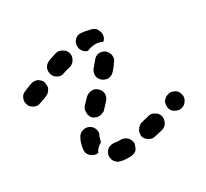

<svg xmlns="http://www.w3.org/2000/svg" viewBox="-81 -353 477 444"><g transform="rotate(-15 158.0 -131.0)"><path d="M191 16Q195 14 197 10Q199 6 199 1Q200 -3 199 -8Q196 -16 188 -21Q180 -25 171 -23Q161 -20 156 -20Q147 -19 140 -13Q134 -6 134 3Q134 8 136 12Q138 16 141 19Q145 22 149 24Q153 25 157 25Q169 25 184 20Q188 19 191 16ZM90 -9Q82 -14 81 -24Q80 -30 80 -38Q80 -45 82 -53Q84 -62 92 -67Q100 -72 109 -70Q118 -68 123 -60Q128 -52 125 -43Q125 -40 125 -38Q125 -34 125 -31Q125 -31 125 -30Q125 -30 125 -30Q125 -29 124 -28Q117 -21 114 -13Q113 -10 113 -7Q111 -6 110 -6Q108 -5 107 -5Q98 -4 90 -9ZM279 -34Q281 -43 277 -51Q272 -59 263 -61Q254 -64 246 -59Q237 -54 228 -49Q224 -47 222 -43Q219 -40 218 -35Q216 -31 217 -27Q217 -22 219 -18Q224 -10 233 -8Q242 -5 250 -10Q259 -15 269 -20Q277 -25 279 -34ZM334 -65Q336 -69 337 -73Q338 -77 337 -82Q336 -86 333 -90Q328 -98 319 -99Q310 -101 302 -95Q298 -93 296 -89Q293 -85 292 -81Q292 -76 293 -72Q294 -67 296 -64Q301 -56 311 -55Q320 -53 327 -58L328 -59Q332 -61 334 -65ZM110 -104Q112 -95 120 -90Q124 -88 129 -88Q133 -87 138 -89Q142 -90 145 -93Q149 -95 151 -99L161 -118Q165 -126 163 -135Q160 -144 152 -148Q144 -153 135 -150Q126 -147 121 -139L111 -121Q107 -113 110 -104ZM36 -172Q38 -176 39 -180Q40 -185 38 -189Q37 -193 35 -197Q32 -201 28 -203Q24 -205 20 -206Q15 -206 11 -205Q7 -204 3 -201Q-7 -194 -13 -189Q-21 -184 -22 -175Q-24 -166 -18 -158Q-16 -154 -12 -152Q-8 -150 -4 -149Q1 -148 5 -149Q9 -150 13 -153Q20 -157 30 -165Q34 -168 36 -172ZM152 -181Q155 -173 163 -169Q172 -165 181 -168Q189 -171 193 -179Q199 -190 202 -200Q206 -208 202 -217Q198 -225 190 -229Q181 -232 173 -229Q164 -225 161 -216Q157 -208 153 -199Q149 -190 152 -181ZM111 -231Q113 -240 108 -248Q106 -251 102 -254Q98 -256 94 -257Q90 -258 85 -258Q81 -257 77 -255Q68 -249 59 -243Q51 -237 49 -228Q48 -219 53 -211Q58 -204 67 -202Q77 -200 84 -206Q93 -212 101 -216Q109 -221 111 -231ZM132 -251Q130 -255 129 -259Q127 -268 132 -276Q137 -284 146 -285Q157 -287 166 -287Q170 -287 174 -287Q184 -286 189 -278Q195 -271 194 -262Q194 -259 193 -257Q192 -254 190 -252Q186 -253 182 -253Q172 -253 164 -249Q156 -246 151 -241Q147 -241 144 -242Q141 -243 138 -245Q135 -247 132 -251Z"/></g></svg>

Font: FRB American Cursive Dashed Extrabold
Style: Bold Italic
Weight: 800
Italic angle: -25°
Version: Version 2.0;Modular Font Editor K font №1